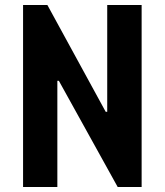

<svg xmlns="http://www.w3.org/2000/svg" viewBox="-20 -750 660 770"><path d="M72.5 0H210V-426H216L452 0H548V-730H410V-301.5H404L170 -730H72.5Z"/></svg>

Font: Monaspace Krypton
Style: Bold
Weight: 700
Designer: Riley Cran & the Lettermatic Team
Foundry: Lettermatic
Version: Version 1.200 (Monaspace Krypton)